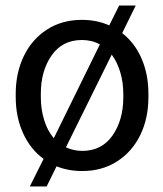

<svg xmlns="http://www.w3.org/2000/svg" viewBox="-20 -610 591 696"><path d="M37 -258V-270Q37 -346 66.5 -407Q96 -468 150.5 -503Q205 -538 277 -538Q331 -538 376 -518L412 -590H472L423 -490Q469 -454 493.5 -397Q518 -340 518 -270V-258Q518 -181 488.5 -120.5Q459 -60 404.5 -25Q350 10 278 10Q228 10 185 -7L149 66H88L138 -34Q90 -69 63.5 -127.5Q37 -186 37 -258ZM175 -109 342 -449Q313 -465 277 -465Q206 -465 167 -409Q128 -353 128 -270V-258Q128 -214 140 -175Q152 -136 175 -109ZM385 -412 219 -76Q247 -63 278 -63Q349 -63 388 -119Q427 -175 427 -258V-270Q427 -311 416 -348Q405 -385 385 -412Z"/></svg>

Font: Freesentation 5 Medium
Style: Regular
Weight: 500
Designer: glyphs from Roboto by Christian Robertson / Hangul glyphs from Noto Sans CJK(Source Han Sans) by Jang Soo-young and Kang
Foundry: PT&
Version: Version 2.001